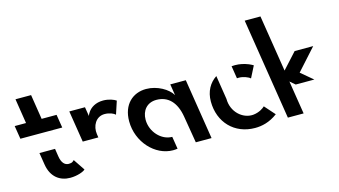

<svg xmlns="http://www.w3.org/2000/svg" viewBox="-98 -968 2226 1260"><g transform="rotate(-15 1015.0 -338.0)"><path d="M-18 -410.5 -3.5 -320.5H281L266.5 -410.5H165L138.5 -579H32.5L59 -410.5ZM93 -197.5 106 -116C120 -28 178 12 247.5 12C296.5 12 341 -5.5 350.5 -17L298.5 -94.5C297.5 -93 294 -90 288 -85.5C281.5 -81 272.5 -79 261 -79C233 -79 213.5 -101.5 207 -145L199 -197.5Z M353 -410.5 387 -196.5H493L489.5 -220C481 -275 511.5 -334 571.5 -334C606 -334 633 -321 643.5 -310.5L672.5 -398.5C658 -409 623.5 -422.5 585.5 -422.5C533 -422.5 499.5 -398.5 482.5 -373.5C476 -364 471.5 -356 469.5 -348.5L459.5 -410.5Z M1072 -183 1102.5 0H1209.5L1144.5 -410.5H1039L1051 -334.5C1025 -379.5 952.5 -422.5 877 -422.5C786.5 -422.5 715.5 -360 715.5 -246C715.5 -104.5 824.5 12 945.5 12C956 12 966 11 976 9.5L962.5 -74.5C888.5 -74.5 822.5 -146 822.5 -228C822.5 -290.5 860.5 -336 924 -336C1004 -336 1055.5 -282 1072 -183Z M1458.5 -421.5 1472 -336C1476.5 -336.5 1481 -336.5 1485.5 -336.5C1513 -336.5 1548.5 -323.5 1561 -311L1601 -389.5C1595.5 -393 1586 -398 1572.5 -404C1543 -415.5 1514.5 -422.5 1482 -422.5C1474 -422.5 1466 -422 1458.5 -421.5ZM1267 -232.5C1267 -91.5 1363.5 10 1503.5 10C1549 10 1602.5 -1 1657 -42L1594.5 -112.5C1584.5 -102.5 1556 -81 1513 -77C1440.5 -71.5 1370.5 -135 1370.5 -223L1345 -385C1297 -353 1267 -301.5 1267 -232.5Z M1799 -226.5 1834 -196.5H1960.5L1879 -265L2010 -410.5H1884L1787 -304L1726 -688H1619L1728 0H1835Z"/></g></svg>

Font: Font.Observer
Style: Regular
Weight: 500
Italic angle: 9°
Version: Version 1.001;FEAKit 1.0